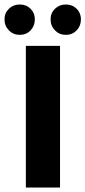

<svg xmlns="http://www.w3.org/2000/svg" viewBox="-49 -834 380 854"><path d="M218 -630V0H66V-630ZM-29 -748Q-29 -776 -9.5 -795Q10 -814 39 -814Q68 -814 87 -795Q106 -776 106 -748Q106 -719 87 -699Q68 -679 39 -679Q10 -679 -9.5 -699Q-29 -719 -29 -748ZM176 -748Q176 -776 195.5 -795Q215 -814 244 -814Q273 -814 292 -795Q311 -776 311 -748Q311 -719 292 -699Q273 -679 244 -679Q215 -679 195.5 -699Q176 -719 176 -748Z"/></svg>

Font: Mukta Mahee ExtraBold
Style: Regular
Weight: 800
Designer: Shuchita Grover, Noopur Datye, Girish Dalvi, Yashodeep Gholap
Foundry: Ek Type
Version: Version 2.538;PS 1.000;hotconv 16.6.51;makeotf.lib2.5.65220;